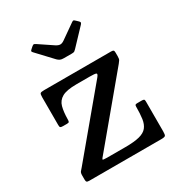

<svg xmlns="http://www.w3.org/2000/svg" viewBox="-179 -872 917 988"><g transform="rotate(-30 280.0 -377.5)"><path d="M254 -463Q195.5 -463 168.2 -447.8Q141 -432.5 133 -402.8Q125 -373 124.5 -329Q124.5 -319.5 122.5 -315.2Q120.5 -311 110 -311H87Q75 -311 71.2 -313.8Q67.5 -316.5 67.5 -328V-494.5Q67.5 -512 72 -516Q76.5 -520 94.5 -520H491.5Q502 -520 505.8 -517.2Q509.5 -514.5 509.5 -503V-481.5Q509.5 -466 505.5 -459.8Q501.5 -453.5 495 -445.5L188.5 -78Q177 -65 176 -61Q175 -57 201 -57H310Q363 -57 393.8 -65Q424.5 -73 439 -91Q453.5 -109 457.8 -138.2Q462 -167.5 462 -210Q462 -218.5 465.5 -220.5Q469 -222.5 477.5 -222.5H502Q512 -222.5 515.5 -220Q519 -217.5 519 -208V-30.5Q519 -10.5 514.8 -5.2Q510.5 0 490.5 0H62.5Q51.5 0 48 -3.5Q44.5 -7 44.5 -17.5V-42.5Q44.5 -58 50.2 -64.2Q56 -70.5 63 -79L364 -439.5Q377.5 -456 370 -459.5Q362.5 -463 332.5 -463ZM228 -626 144 -715.5Q138 -721.5 137.2 -725.2Q136.5 -729 143 -734.5L156 -746Q163.5 -752 167 -751.2Q170.5 -750.5 179 -745L259.5 -691Q273.5 -682 284.2 -681.8Q295 -681.5 308.5 -691L394 -751Q401.5 -756.5 405.2 -755Q409 -753.5 415.5 -747L424.5 -738.5Q431.5 -732 432.2 -728.2Q433 -724.5 427 -717.5L337.5 -623Q332 -617.5 328 -614.5Q324 -611.5 312.5 -611.5H265Q250.5 -611.5 242.8 -615.2Q235 -619 228 -626Z"/></g></svg>

Font: Besley* Medium
Style: Regular
Weight: 500
Designer: Owen Earl
Foundry: indestructible type*
Version: Version 3.000; ttfautohint (v1.8.3)